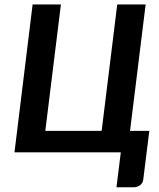

<svg xmlns="http://www.w3.org/2000/svg" viewBox="-20 -668 698 842"><path d="M43.5 0 123 -648.4H247.1L178.7 -94.2H425.8L494.1 -648.4H618.7L550.3 -94.2H634.8L608.4 118.2Q606.9 134.3 594.7 143.8Q582.5 153.3 564.9 153.3H490.7L509.8 0Z"/></svg>

Font: Carlito
Style: Bold Italic
Weight: 700
Italic angle: -7°
Designer: Lukasz Dziedzic
Foundry: tyPoland Lukasz Dziedzic
Version: Version 1.104